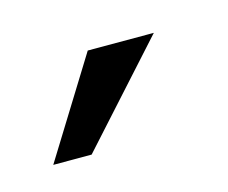

<svg xmlns="http://www.w3.org/2000/svg" viewBox="-34 -679 207 174"><g transform="rotate(-15 69.5 -592.0)"><path d="M0 -546 57 -638H119L36 -546Z"/></g></svg>

Font: Alumni Sans Thin
Style: Regular
Weight: 400
Version: Version 1.018